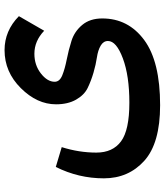

<svg xmlns="http://www.w3.org/2000/svg" viewBox="40 -649 723 843"><g transform="rotate(-90 401.5 -227.5)"><path d="M464 -349Q464 -327 492.5 -315.5Q521 -304 562 -296Q603 -288 644 -275Q685 -262 713.5 -228Q742 -194 742 -140Q742 -26 647.5 44Q553 114 361 114Q194 114 117 44.5Q40 -25 40 -133Q40 -244 90 -344L177 -318Q153 -242 153 -166Q153 -94 202.5 -57.5Q252 -21 372 -21Q490 -21 566.5 -49.5Q643 -78 643 -115Q643 -135 622.5 -147Q602 -159 571 -163.5Q540 -168 504 -178.5Q468 -189 437 -204Q406 -219 385.5 -255Q365 -291 365 -343Q365 -426 436 -497.5Q507 -569 603 -569Q688 -569 752 -506L688 -395Q643 -438 587 -438Q537 -438 500.5 -409.5Q464 -381 464 -349Z"/></g></svg>

Font: FiraGO SemiBold
Style: Regular
Weight: 600
Designer: bBox Type
Foundry: bBox Type GmbH
Version: Version 1.001;PS 001.001;hotconv 1.0.88;makeotf.lib2.5.64775